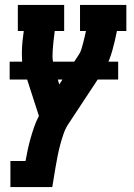

<svg xmlns="http://www.w3.org/2000/svg" viewBox="-20 -550 540 775"><path d="M22 205V100H83Q87 77 92 54Q97 31 103.5 8Q110 -15 118 -38Q126 -61 137 -82L76 -271Q70 -288 69 -307.5Q68 -327 68.5 -346.5Q69 -366 71 -385.5Q73 -405 76 -425H52V-530H239V-425H201Q200 -415 198.5 -404.5Q197 -394 196 -383.5Q195 -373 194 -362.5Q193 -352 192.5 -341.5Q192 -331 192 -321Q192 -311 194 -301L219 -209L298 -329Q305 -339 308.5 -351.5Q312 -364 315.5 -376Q319 -388 321.5 -400.5Q324 -413 327 -425H303V-530H490V-425H452Q448 -405 443.5 -385.5Q439 -366 433.5 -346.5Q428 -327 420.5 -307.5Q413 -288 402 -271L259 -54Q245 -34 237 -11Q229 12 223 34.5Q217 57 212.5 80Q208 103 204 126L191 205ZM19 -229V-301H457V-229Z"/></svg>

Font: Iosevka Curly Slab XBdObl
Style: Regular
Weight: 800
Italic angle: -9°
Monospace: yes
Designer: Belleve Invis
Foundry: Belleve Invis
Version: Version 11.1.0; ttfautohint (v1.8.3)